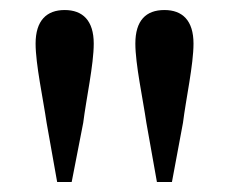

<svg xmlns="http://www.w3.org/2000/svg" viewBox="-20 -834 457 383"><path d="M109 -814C73 -814 51 -793 51 -747C51 -706 66 -637 73 -589L94 -471H123L146 -589C152 -637 167 -705 167 -747C167 -793 145 -814 109 -814ZM308 -814C271 -814 250 -793 250 -747C250 -706 265 -637 272 -589L293 -471H323L345 -589C351 -637 366 -705 366 -747C366 -793 344 -814 308 -814Z"/></svg>

Font: Noto Serif CJK HK SemiBold
Style: Regular
Weight: 600
Designer: Ryoko NISHIZUKA 西塚涼子 (kana & ideographs); Frank Grießhammer (Latin, Greek & Cyrillic); Wenlong ZHANG 张文龙 (bopomofo); San
Foundry: Adobe
Version: Version 2.001;hotconv 1.1.0;makeotfexe 2.6.0